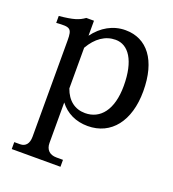

<svg xmlns="http://www.w3.org/2000/svg" viewBox="-140 -623 891 989"><g transform="rotate(20 305.5 -128.0)"><path d="M209 164V-58C245 -11 298 15 363 15C492 15 572 -88 572 -251C572 -421 498 -516 379 -516C311 -516 252 -482 209 -424V-506H167C136 -484 109 -475 30 -467V-429C106 -435 116 -430 116 -363V164C116 201 99 222 69 222H37V260H304V222H268C231 222 209 201 209 164ZM209 -135V-358C244 -419 292 -452 348 -452C419 -452 468 -381 468 -243C468 -111 411 -43 328 -43C272 -43 230 -75 209 -135Z"/></g></svg>

Font: LT Superior Serif Medium
Style: Regular
Weight: 500
Designer: Daniel Lyons
Foundry: LyonsType
Version: Version 2.120;FEAKit 1.0